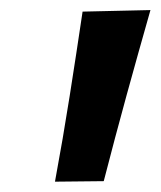

<svg xmlns="http://www.w3.org/2000/svg" viewBox="-20 -764 312 372"><path d="M86.5 -412Q102 -495.5 115 -578Q128 -660.5 140 -741.5L271.5 -744.5Q248 -662 225.2 -579.2Q202.5 -496.5 181 -413Z"/></svg>

Font: Heraclito SemiBold
Style: Italic
Weight: 600
Italic angle: -12°
Designer: Kostas Bartsokas (font) & Cristiano Sobral (main changes)
Foundry: Kostas Bartsokas (font) & Cristiano Sobral (main changes)
Version: Version 1.00;July 8, 2020;FontCreator 13.0.0.2655 64-bit